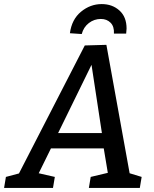

<svg xmlns="http://www.w3.org/2000/svg" viewBox="-56 -922 755 942"><path d="M466 -702 580 -72 639 -54 630 0H380L389 -54L473 -74L453 -194H194L134 -72L213 -54L204 0H-36L-27 -54L37 -71L360 -699ZM444 -269 393 -604 229 -269ZM565 -782Q565 -775 563 -757H503Q505 -792 486.5 -810.5Q468 -829 439 -829Q406 -829 380 -809Q354 -789 345 -755L287 -759Q296 -827 341.5 -864.5Q387 -902 443 -902Q495 -902 530 -870.5Q565 -839 565 -782Z"/></svg>

Font: Bitter Pro Medium
Style: Italic
Weight: 500
Italic angle: -9°
Designer: Sol Matas, and Bitter project Authors
Foundry: Sol Matas
Version: Version 1.010